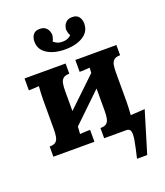

<svg xmlns="http://www.w3.org/2000/svg" viewBox="-165 -858 988 1151"><g transform="rotate(-20 329.0 -282.5)"><path d="M508 183Q524 116 531 76Q538 36 533 18Q528 0 507 0L523 -73L653 -81L573 183ZM301 -435Q274 -435 261.5 -424Q249 -413 245.5 -393Q242 -373 242 -346V-161Q242 -147 241 -121.5Q240 -96 238 -73Q254 -75 273.5 -75.5Q293 -76 303 -76V0H41V-65Q69 -65 81 -76Q93 -87 96.5 -107.5Q100 -128 100 -154V-339Q100 -353 101 -379Q102 -405 104 -427Q88 -426 69 -425Q50 -424 39 -424V-500H301ZM449 -416 497 -366 210 -90 161 -141ZM625 -435Q598 -435 585.5 -424Q573 -413 569.5 -393Q566 -373 566 -346V-161Q566 -147 565 -121.5Q564 -96 562 -73Q578 -75 597.5 -75.5Q617 -76 627 -76V0H365V-65Q393 -65 405 -76Q417 -87 420.5 -107.5Q424 -128 424 -154V-339Q424 -353 425 -379Q426 -405 428 -427Q412 -426 393 -425Q374 -424 363 -424V-500H625ZM329 -580Q259 -580 214.5 -608Q170 -636 170 -687Q170 -714 184 -731.5Q198 -749 226 -748Q250 -748 263 -736.5Q276 -725 280.5 -711Q285 -697 285 -689Q284 -680 281.5 -670.5Q279 -661 273 -650Q287 -638 299.5 -633.5Q312 -629 329 -629Q346 -629 359 -633.5Q372 -638 385 -650Q379 -661 376.5 -670.5Q374 -680 373 -689Q373 -697 377.5 -711Q382 -725 395 -736.5Q408 -748 431 -748Q460 -749 474 -731.5Q488 -714 488 -687Q488 -636 443.5 -608Q399 -580 329 -580Z"/></g></svg>

Font: Lora
Style: Weight 700
Weight: 700
Designer: Olga Karpushina, Alexei Vanyashin (Cyrillic)
Foundry: Cyreal
Version: Version 3.001